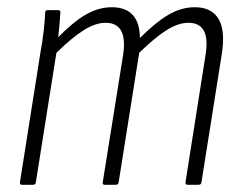

<svg xmlns="http://www.w3.org/2000/svg" viewBox="-20 -511 668 531"><path d="M41 0Q34 0 35 -6L92 -367Q98 -399 101 -427Q104 -455 105 -476Q105 -483 112 -483H142Q147 -483 147 -476Q146 -460 144.5 -443Q143 -426 141 -408Q183 -451 218 -471Q253 -491 289 -491Q366 -491 367 -406Q410 -449 445.5 -470Q481 -491 519 -491Q565 -491 584.5 -458.5Q604 -426 593 -359L537 -6Q536 0 529 0H499Q492 0 493 -7L548 -356Q564 -448 501 -448Q473 -448 440.5 -427.5Q408 -407 365 -365L308 -6Q307 0 300 0H270Q263 0 264 -6L320 -356Q335 -448 272 -448Q244 -448 211.5 -427.5Q179 -407 136 -365L79 -6Q78 0 71 0Z"/></svg>

Font: Sofia Sans Condensed Light
Style: Italic
Weight: 300
Italic angle: -9°
Version: Version 4.100